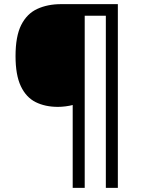

<svg xmlns="http://www.w3.org/2000/svg" viewBox="-20 -780 695 927"><path d="M549 127H491V-704H389V127H331V-273Q316 -269 296.5 -266.5Q277 -264 260 -264Q198 -264 152 -287Q106 -310 80.5 -364Q55 -418 55 -509Q55 -605 82.5 -659.5Q110 -714 160 -737Q210 -760 275 -760H549Z"/></svg>

Font: Noto Sans Saurashtra
Style: Regular
Weight: 400
Designer: Monotype Design Team
Foundry: Monotype Imaging Inc.
Version: Version 2.001; ttfautohint (v1.8.4.7-5d5b)